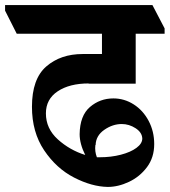

<svg xmlns="http://www.w3.org/2000/svg" viewBox="-76 -689 669 757"><path d="M274 -360Q198 -360 151.5 -329Q105 -298 105 -242Q105 -182 152 -139.5Q199 -97 260 -78Q238 -122 238 -160Q239 -233 278.5 -267Q318 -301 371 -301Q414 -301 451 -277.5Q488 -254 510 -212.5Q532 -171 532 -121Q532 -68 503.5 -30Q475 8 432.5 28Q390 48 349 48Q286 47 216 11Q146 -25 98 -96.5Q50 -168 50 -268Q50 -378 106.5 -427Q163 -476 250 -476H326V-556H-10L-56 -647V-669H525L573 -577V-556H459V-359H273ZM300 -117Q297 -92 306 -69H318Q362 -69 400.5 -79Q439 -89 462 -106Q485 -123 485 -143Q484 -167 458.5 -183.5Q433 -200 404 -200Q368 -200 335 -177Q302 -154 301 -117Z"/></svg>

Font: Martel Heavy
Style: Regular
Weight: 900
Designer: Dan Reynolds
Foundry: Dan Reynolds
Version: Version 1.001; ttfautohint (v1.1) -l 5 -r 5 -G 72 -x 0 -D la